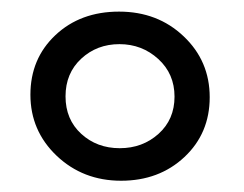

<svg xmlns="http://www.w3.org/2000/svg" viewBox="-20 -502 424 334"><path d="M299.5 -438.8Q344.8 -395.9 344.8 -332.9Q344.8 -270 300.8 -228.8Q256.8 -187.6 190.6 -187.6Q124.4 -187.6 78.6 -231Q32.9 -274.5 32.9 -337.2Q32.9 -399.9 76.3 -440.8Q119.8 -481.8 187.1 -481.8Q254.3 -481.8 299.5 -438.8ZM255.8 -269.2Q283.6 -294.2 283.6 -333.9Q283.6 -373.6 255.3 -399.4Q227 -425.2 187.8 -425.2Q148.6 -425.2 121.3 -399.9Q94 -374.6 94 -334.4Q94 -294.2 121.3 -269.2Q148.6 -244.2 188.3 -244.2Q228 -244.2 255.8 -269.2Z"/></svg>

Font: Khula
Style: Regular
Weight: 400
Designer: Erin McLaughlin, Steve Matteson
Version: Version 1.000;PS 1.0;hotconv 1.0.72;makeotf.lib2.5.5900; ttf